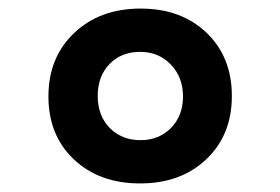

<svg xmlns="http://www.w3.org/2000/svg" viewBox="-20 -712 654 448"><path d="M307 -284Q212 -284 152.5 -340Q93 -396 93 -487Q93 -578 153 -635Q213 -692 308 -692Q403 -692 462 -635.5Q521 -579 521 -488Q521 -397 461.5 -340.5Q402 -284 307 -284ZM407 -487Q407 -532 378.5 -561.5Q350 -591 307 -591Q263 -591 235.5 -562.5Q208 -534 208 -488Q208 -442 236 -413.5Q264 -385 308 -385Q351 -385 379 -413.5Q407 -442 407 -487Z"/></svg>

Font: Intel One Mono
Style: Bold
Weight: 700
Monospace: yes
Designer: Fred Shallcrass
Foundry: Frere-Jones Type LLC
Version: Version 1.400;hotconv 1.1.0;makeotfexe 2.6.0;FJTRelease1.4